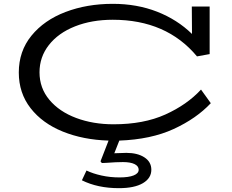

<svg xmlns="http://www.w3.org/2000/svg" viewBox="-20 -720 1209 1001"><path d="M602 13 576 79Q616 77 639 77Q697 77 733 100.5Q769 124 769 165Q769 209 725 235Q681 261 600 261Q489 261 407 220L431 169Q464 185 509 195Q554 205 603 205Q651 205 677 194.5Q703 184 703 165Q703 146 681.5 135.5Q660 125 621 125Q586 125 534 129L511 130L504 121L546 13Q414 9 307.5 -34Q201 -77 139.5 -156Q78 -235 78 -342Q78 -453 144 -534Q210 -615 321.5 -657.5Q433 -700 568 -700Q694 -700 799 -659Q904 -618 981 -543L980 -686H1073V-438L1007 -426Q848 -617 568 -617Q458 -617 371 -582.5Q284 -548 235 -485.5Q186 -423 186 -343Q186 -261 237.5 -199.5Q289 -138 377 -105Q465 -72 572 -72Q729 -72 842 -123Q955 -174 1028 -253L1079 -182Q1004 -102 885.5 -47.5Q767 7 602 13Z"/></svg>

Font: BioRhyme Expanded
Style: Regular
Weight: 400
Width: 7
Designer: Aoife Mooney
Foundry: Aoife Mooney Type
Version: Version 1.001